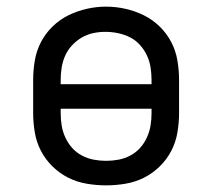

<svg xmlns="http://www.w3.org/2000/svg" viewBox="-20 -551 640 579"><path d="M300 8Q271 8 241.5 3Q212 -2 186 -15Q160 -28 138.5 -49Q117 -70 103.5 -96Q90 -122 85 -151.5Q80 -181 80 -210V-310Q80 -339 85 -368.5Q90 -398 103.5 -424Q117 -450 138.5 -471Q160 -492 186.5 -505Q213 -518 242 -524.5Q271 -531 300 -531Q329 -531 358 -524.5Q387 -518 413.5 -505Q440 -492 461.5 -471Q483 -450 496.5 -424Q510 -398 515 -368.5Q520 -339 520 -310V-210Q520 -181 515 -151.5Q510 -122 496.5 -96Q483 -70 461.5 -49Q440 -28 414 -15Q388 -2 358.5 3Q329 8 300 8ZM163 -297H437V-310Q437 -329 434 -348Q431 -367 423 -384Q415 -401 402 -415.5Q389 -430 372 -438.5Q355 -447 336 -451Q317 -455 298 -455Q279 -455 260.5 -451Q242 -447 226 -437.5Q210 -428 197 -414Q184 -400 176.5 -383Q169 -366 166 -347.5Q163 -329 163 -310ZM300 -66Q319 -66 337.5 -69.5Q356 -73 373 -82Q390 -91 402.5 -105Q415 -119 423 -136.5Q431 -154 434 -172.5Q437 -191 437 -210V-223H163V-210Q163 -191 166 -172.5Q169 -154 177 -136.5Q185 -119 197.5 -105Q210 -91 227 -82Q244 -73 262.5 -69.5Q281 -66 300 -66Z"/></svg>

Font: Zed Sans Extended
Style: Regular
Weight: 400
Width: 7
Designer: Belleve Invis
Foundry: Belleve Invis
Version: Version 1.0.0; ttfautohint (v1.8.4)